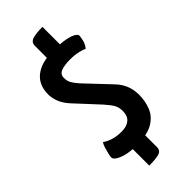

<svg xmlns="http://www.w3.org/2000/svg" viewBox="-273 -784 952 952"><g transform="rotate(-45 203.0 -307.5)"><path d="M174 8Q129 8 99.5 0Q70 -8 55.5 -18.5Q41 -29 41 -38Q41 -44 44.5 -60Q48 -76 53.5 -94Q59 -112 66 -122Q82 -110 108 -101.5Q134 -93 169 -93Q205 -93 225 -110Q245 -127 245 -161Q245 -186 235 -204.5Q225 -223 199 -252L87 -373Q61 -402 51 -429.5Q41 -457 41 -481Q41 -547 85 -582Q129 -617 210 -617Q266 -617 297.5 -610.5Q329 -604 343 -595Q357 -586 357 -579Q357 -569 352 -547.5Q347 -526 332 -509Q324 -515 297.5 -521Q271 -527 240 -527Q201 -527 177.5 -518Q154 -509 154 -484Q154 -463 162 -448Q170 -433 190 -410L309 -284Q335 -257 347 -227Q359 -197 359 -160Q359 -117 343.5 -78Q328 -39 288 -15.5Q248 8 174 8ZM146 123V-22H238V85Q238 110 214.5 116.5Q191 123 146 123ZM165 -558V-698Q165 -723 189 -730.5Q213 -738 258 -738V-552Z"/></g></svg>

Font: Yanone Kaffeesatz SemiBold
Style: Regular
Weight: 600
Designer: Yanone (Cyrillic: Daniel Pouzeot, Huerta Tipografica, and Cyreal)
Foundry: Yanone
Version: Version 2.003